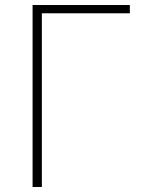

<svg xmlns="http://www.w3.org/2000/svg" viewBox="-20 -746 569 766"><path d="M110 0H147V-693H498V-726H110Z"/></svg>

Font: Noto Sans CJK HK Thin
Style: Regular
Weight: 100
Designer: Ryoko NISHIZUKA 西塚涼子 (kana, bopomofo & ideographs); Paul D. Hunt (Latin, Greek & Cyrillic); Sandoll Communications 산돌커뮤니
Foundry: Adobe
Version: Version 2.004;hotconv 1.0.118;makeotfexe 2.5.65603